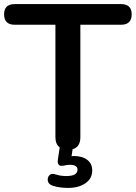

<svg xmlns="http://www.w3.org/2000/svg" viewBox="-23 -725 664 939"><path d="M310 194Q291 194 271 191.5Q251 189 234 183Q214 176 211 160Q208 144 218 132.5Q228 121 249 128Q261 132 274 134Q287 136 301 136Q356 136 356 105Q356 81 319 81Q304 81 289 85Q281 86 275.5 86Q270 86 266 82Q257 75 260 56L269 -4Q248 -20 248 -54V-604H49Q-3 -604 -3 -655Q-3 -705 49 -705H569Q621 -705 621 -655Q621 -604 569 -604H370V-54Q370 -6 332 5L327 39L338 38Q379 38 403.5 56.5Q428 75 428 109Q428 148 395 171Q362 194 310 194Z"/></svg>

Font: Chiron GoRound TC M
Style: Regular
Weight: 500
Designer: Ryoko NISHIZUKA 西塚涼子 (kana, bopomofo & ideographs); Paul D. Hunt (Latin, Greek & Cyrillic); Sandoll Communications 산돌커뮤니
Foundry: Adobe
Version: Version 1.000;hotconv 1.1.1;makeotfexe 2.6.0